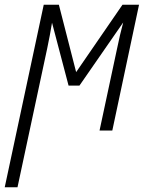

<svg xmlns="http://www.w3.org/2000/svg" viewBox="-51 -552 631 812"><path d="M-31 240 134 -532H198L271 -247L467 -532H537L424 0H370L444 -346Q456 -405 470 -457L285 -190H239L169 -456Q161 -406 149 -349L23 240Z"/></svg>

Font: Noto Sans SemiCondensed Light
Style: Italic
Weight: 300
Width: 4
Italic angle: -12°
Designer: Monotype Design Team
Foundry: Monotype Imaging Inc.
Version: Version 2.013; ttfautohint (v1.8.4.7-5d5b)